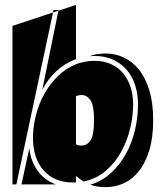

<svg xmlns="http://www.w3.org/2000/svg" viewBox="-20 -755 665 786"><path d="M525 -328Q525 -279 512.5 -227.5Q500 -176 475 -131.5Q450 -87 411.5 -54.5Q373 -22 322 -12Q314 -17 306.5 -22.5Q299 -28 291 -35V-8H278Q239 -8 209 -21Q179 -34 158 -58Q137 -82 126 -115.5Q115 -149 115 -190V-198Q116 -240 127.5 -285Q139 -330 161.5 -370.5Q184 -411 216.5 -443Q249 -475 291 -492L296 -494Q312 -499 329.5 -502.5Q347 -506 366 -506Q405 -506 434.5 -492.5Q464 -479 484 -455Q504 -431 514.5 -398.5Q525 -366 525 -328ZM31 -649 197 -704 47 0H31ZM607 -263Q607 -191 591 -139Q575 -87 548 -53.5Q521 -20 486 -4.5Q451 11 414 11Q374 11 350 1Q399 -14 435.5 -48Q472 -82 496.5 -127Q521 -172 533 -224.5Q545 -277 545 -328Q545 -368 534 -404Q523 -440 500.5 -467Q478 -494 444.5 -510Q411 -526 366 -526Q361 -526 356.5 -525.5Q352 -525 347 -525Q374 -536 414 -536Q451 -536 486 -520Q521 -504 548 -471Q575 -438 591 -386.5Q607 -335 607 -263ZM291 -735V-513Q245 -496 210 -463Q175 -430 153 -387L219 -711ZM365 -263Q365 -323 350.5 -344.5Q336 -366 314 -366Q301 -366 291 -361V-164Q301 -159 314 -159Q336 -159 350.5 -180Q365 -201 365 -263ZM100 -148Q106 -95 134 -56Q162 -17 209 0H68ZM219 -711 197 -704 199 -714H220Z"/></svg>

Font: J.M. Nexus Grotesque
Style: Regular
Weight: 900
Designer: deFharo
Foundry: deFharo
Version: Version 3.003